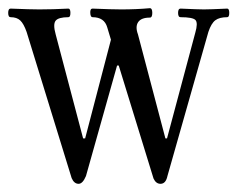

<svg xmlns="http://www.w3.org/2000/svg" viewBox="-21 -438 580 469"><path d="M171 11Q160 11 154 -3L44 -360Q37 -380 28.5 -388Q20 -396 5 -396Q-1 -396 -1 -406.5Q-1 -417 5 -417Q53 -415 75 -415Q108 -415 146 -417Q151 -417 151 -406.5Q151 -396 146 -396Q122 -396 115 -387.5Q108 -379 115 -354L182 -100H187L250 -341L241 -371Q234 -396 205 -396Q200 -396 199.5 -406.5Q199 -417 205 -417Q253 -415 275 -415Q312 -415 345 -418Q351 -418 351 -406.5Q351 -395 345 -395Q324 -395 316.5 -384Q309 -373 316 -354L383 -100H387L456 -358Q463 -382 456.5 -389Q450 -396 420 -396Q414 -396 414 -406.5Q414 -417 420 -417Q464 -415 477 -415Q492 -415 534 -417Q539 -417 539 -406.5Q539 -396 534 -396Q515 -396 505 -388.5Q495 -381 488 -360L388 -8Q384 11 371 11Q360 11 354 -2L269 -278H265L189 -8Q181 11 171 11Z"/></svg>

Font: Junicode Cond Light
Style: Regular
Weight: 300
Width: 3
Designer: Peter S. Baker
Version: Version 2.201